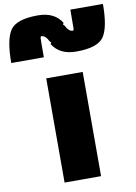

<svg xmlns="http://www.w3.org/2000/svg" viewBox="-293 -1067 805 1134"><g transform="rotate(-10 109.0 -500.0)"><path d="M218.8 0H0V-625H218.8ZM7.8 -750H-187.5Q-187.5 -890.6 -150.4 -945.3Q-113.3 -1000 15.6 -1000Q115.2 -1000 158.2 -929.7Q158.2 -929.7 152.3 -921.9Q160.2 -914.1 160.2 -914.1Q179.7 -875 203.1 -875Q209 -875 210 -884.8Q210.9 -894.5 210.9 -1000H406.2Q406.2 -859.4 369.1 -804.7Q332 -750 203.1 -750Q103.5 -750 60.5 -820.3Q60.5 -820.3 66.4 -828.1Q58.6 -835.9 58.6 -835.9Q39.1 -875 15.6 -875Q9.8 -875 8.8 -865.2Q7.8 -855.5 7.8 -750Z"/></g></svg>

Font: CraftyPE
Style: Regular
Weight: 400
Designer: Erek Butcher
Foundry: Haunted Coop
Version: Version 0.018;April 4, 2024;FontCreator 15.0.0.2962 64-bit